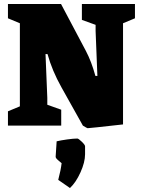

<svg xmlns="http://www.w3.org/2000/svg" viewBox="-20 -632 709 966"><path d="M397 0 289 -193Q242 -277 219 -360H209L218 -140V-105L288 -80V0H20V-72L80 -97V-515L20 -540V-612H287L412 -376Q440 -323 460 -250H470L461 -476V-507L392 -532V-612H659V-540L599 -515V-6Q430 13 421 13Q418 13 397 0ZM273 273Q286 224 290 189Q288 187 273.5 175Q259 163 260 156L265 79Q286 74 318 69.5Q350 65 369 65Q375 65 391.5 81Q408 97 408 104V144Q408 184 385 235Q362 286 332 314Z"/></svg>

Font: Grenze Black
Style: Regular
Weight: 900
Designer: Renata Polastri
Foundry: Omnibus-Type
Version: Version 1.002; ttfautohint (v1.8)